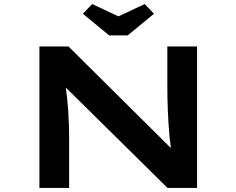

<svg xmlns="http://www.w3.org/2000/svg" viewBox="-20 -930 1170 950"><path d="M175 0V-700H319L846 -177H828Q823 -213 819.5 -247.5Q816 -282 814 -315.5Q812 -349 810.5 -381.5Q809 -414 808.5 -445.5Q808 -477 808 -509V-700H955V0H809L274 -528L302 -527Q304 -511 306.5 -490.5Q309 -470 312 -444.5Q315 -419 317 -389Q319 -359 320.5 -324.5Q322 -290 322 -252V0ZM520 -755 390 -862 436 -910 581 -842H551L696 -910L742 -862L612 -755Z"/></svg>

Font: Lexend Zetta SemiBold
Style: Regular
Weight: 600
Designer: Bonnie Shaver-Troup, Thomas Jockin
Foundry: Lexend
Version: Version 1.007